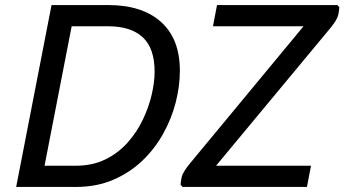

<svg xmlns="http://www.w3.org/2000/svg" viewBox="-20 -740 1363 760"><path d="M248 -720H408Q543 -720 617.5 -653Q692 -586 692 -460Q692 -399 675.5 -334.5Q659 -270 625.5 -210Q592 -150 542.5 -103Q493 -56 427.5 -28Q362 0 280 0H108L124 -84H280Q346 -84 397 -109Q448 -134 485 -175.5Q522 -217 545.5 -266.5Q569 -316 580.5 -365.5Q592 -415 592 -456Q592 -549 545 -592.5Q498 -636 408 -636H232ZM44 0 184 -720H280L140 0ZM839 -720H1315L1323 -712Q1323 -701 1319 -681.5Q1315 -662 1287 -628L812 -56L804 -84H1211L1195 0H703L695 -8Q695 -19 699 -38.5Q703 -58 731 -92L1208 -668L1212 -636H823Z"/></svg>

Font: Kufam
Style: Italic
Weight: 400
Italic angle: -11°
Designer: Artur Schmal
Foundry: Original Type
Version: Version 1.301; ttfautohint (v1.8.3)